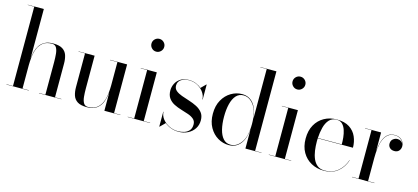

<svg xmlns="http://www.w3.org/2000/svg" viewBox="-62 -1247 3795 1743"><g transform="rotate(15 1836.0 -375.0)"><path d="M32 -2.5H93V-747.5H32V-750H182.5V-284Q185 -317 193.8 -350Q202.5 -383 220.2 -410Q238 -437 268.5 -453.5Q299 -470 345.5 -470Q404 -470 434.8 -450.5Q465.5 -431 476.8 -396.8Q488 -362.5 488 -319V-2.5H548V0H337.5V-2.5H397.5V-308Q397.5 -350 394 -385.8Q390.5 -421.5 377.8 -443.2Q365 -465 337 -465Q283.5 -465 252.5 -440.2Q221.5 -415.5 206.5 -377.5Q191.5 -339.5 187 -298Q182.5 -256.5 182.5 -223V-2.5H242.5V0H32Z M1043 -2.5H1103V0H952.5V-171Q948 -127.5 933.2 -86Q918.5 -44.5 884.5 -17.2Q850.5 10 789.5 10Q731 10 700.5 -9.8Q670 -29.5 659 -63.5Q648 -97.5 648 -141V-457.5H587V-460H737.5V-152Q737.5 -110 741 -74.2Q744.5 -38.5 757.5 -16.8Q770.5 5 798.5 5Q851.5 5 882.5 -19.8Q913.5 -44.5 928.5 -82.5Q943.5 -120.5 948 -162Q952.5 -203.5 952.5 -237V-457.5H882.5V-460H1043Z M1207.5 -700Q1207.5 -725 1225 -742.5Q1242.5 -760 1267.5 -760Q1292 -760 1309.8 -742.5Q1327.5 -725 1327.5 -700Q1327.5 -675.5 1309.8 -657.8Q1292 -640 1267.5 -640Q1242.5 -640 1225 -657.8Q1207.5 -675.5 1207.5 -700ZM1171.5 -2.5H1232V-457.5H1171.5V-460H1322V-2.5H1382V0H1171.5Z M1473.5 10H1471V-130H1473.5Q1474.5 -93 1499.2 -62Q1524 -31 1562.8 -12.2Q1601.5 6.5 1644.5 6.5Q1674.5 6.5 1702.8 -2.5Q1731 -11.5 1749 -32.2Q1767 -53 1767 -88.5Q1767 -120 1746.5 -138.2Q1726 -156.5 1693.8 -167.8Q1661.5 -179 1625 -189.8Q1588.5 -200.5 1556.2 -216.8Q1524 -233 1503.5 -261Q1483 -289 1483 -335Q1483 -367 1498 -397.8Q1513 -428.5 1544 -448.8Q1575 -469 1622.5 -469Q1659 -469 1689 -457Q1719 -445 1740.5 -425.5L1785 -470H1788V-330H1785Q1785 -362.5 1764.2 -393.8Q1743.5 -425 1707 -445.8Q1670.5 -466.5 1623.5 -466.5Q1580.5 -466.5 1551 -446.8Q1521.5 -427 1521.5 -390.5Q1521.5 -360.5 1543 -342.5Q1564.5 -324.5 1598.8 -312.2Q1633 -300 1671.2 -288Q1709.5 -276 1743.5 -258.8Q1777.5 -241.5 1799.2 -214Q1821 -186.5 1821 -142Q1821 -97.5 1798.5 -63.2Q1776 -29 1737.2 -9.5Q1698.5 10 1650 10Q1612.5 10 1579 -2.5Q1545.5 -15 1520.5 -36.5Z M2429 -2.5V0H2278V-178Q2269 -88.5 2229 -39.8Q2189 9 2122.5 9Q2068 9 2019.5 -19.5Q1971 -48 1940.8 -101.5Q1910.5 -155 1910.5 -230Q1910.5 -305 1940.8 -358.8Q1971 -412.5 2019.5 -441.2Q2068 -470 2122.5 -470Q2189 -470 2229 -420.8Q2269 -371.5 2278 -282V-747.5H2218V-750H2368.5V-2.5ZM2278 -230Q2278 -345 2237 -403.5Q2196 -462 2137.5 -462Q2095.5 -462 2068.5 -432Q2041.5 -402 2028.5 -349.5Q2015.5 -297 2015.5 -230Q2015.5 -163 2028.5 -110.8Q2041.5 -58.5 2068.5 -28.5Q2095.5 1.5 2137.5 1.5Q2196 1.5 2237 -56.8Q2278 -115 2278 -230Z M2533.5 -700Q2533.5 -725 2551 -742.5Q2568.5 -760 2593.5 -760Q2618 -760 2635.8 -742.5Q2653.5 -725 2653.5 -700Q2653.5 -675.5 2635.8 -657.8Q2618 -640 2593.5 -640Q2568.5 -640 2551 -657.8Q2533.5 -675.5 2533.5 -700ZM2497.5 -2.5H2558V-457.5H2497.5V-460H2648V-2.5H2708V0H2497.5Z M3220 -142.5Q3200.5 -77.5 3149.5 -33.8Q3098.5 10 3015.5 10Q2950 10 2897.2 -18.8Q2844.5 -47.5 2813.5 -101.2Q2782.5 -155 2782.5 -230Q2782.5 -305 2812.8 -358.8Q2843 -412.5 2895 -441.2Q2947 -470 3012.5 -470Q3086.5 -470 3132 -440.2Q3177.5 -410.5 3198.2 -362.5Q3219 -314.5 3219 -260H2888Q2887.5 -245.5 2887.5 -230Q2887.5 -187 2893.2 -145.2Q2899 -103.5 2913.8 -69.2Q2928.5 -35 2954.8 -14.2Q2981 6.5 3022 6.5Q3099.5 6.5 3149 -37Q3198.5 -80.5 3217.5 -142.5ZM3012.5 -467.5Q2967.5 -467.5 2941.2 -438Q2915 -408.5 2903 -361.5Q2891 -314.5 2888.5 -263H3113Q3113.5 -292 3110 -327Q3106.5 -362 3096.2 -394Q3086 -426 3065.8 -446.8Q3045.5 -467.5 3012.5 -467.5Z M3279.5 -2.5H3340.5V-457.5H3279.5V-460H3430V-285Q3434 -335 3447.2 -377.2Q3460.5 -419.5 3487 -444.8Q3513.5 -470 3557.5 -470Q3599.5 -470 3623.8 -445.8Q3648 -421.5 3648 -389Q3648 -363.5 3632.8 -345.8Q3617.5 -328 3590 -328Q3561.5 -328 3545.8 -343.5Q3530 -359 3530 -381.5Q3530 -411 3549 -426Q3568 -441 3589.5 -441Q3607.5 -441 3621.2 -432.8Q3635 -424.5 3642 -411Q3634.5 -435 3612.5 -451.2Q3590.5 -467.5 3557.5 -467.5Q3518.5 -467.5 3493.5 -446.5Q3468.5 -425.5 3454.5 -390.2Q3440.5 -355 3435.2 -311.5Q3430 -268 3430 -222.5V-2.5H3490V0H3279.5Z"/></g></svg>

Font: Bodoni* 72pt
Style: Regular
Weight: 400
Version: Version 2.3